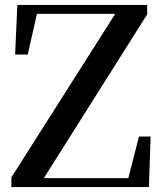

<svg xmlns="http://www.w3.org/2000/svg" viewBox="-20 -755 657 775"><path d="M26 0H581L588 -204H541L498 -36H157L574 -697V-735H50L41 -535H92L129 -699H445L26 -39Z"/></svg>

Font: Noto Serif CJK KR SemiBold
Style: Regular
Weight: 600
Designer: Ryoko NISHIZUKA 西塚涼子 (kana & ideographs); Frank Grießhammer (Latin, Greek & Cyrillic); Wenlong ZHANG 张文龙 (bopomofo); San
Foundry: Adobe
Version: Version 2.001;hotconv 1.1.0;makeotfexe 2.6.0